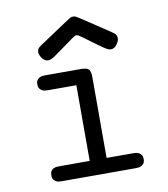

<svg xmlns="http://www.w3.org/2000/svg" viewBox="-75 -708 675 772"><g transform="rotate(-10 262.5 -322.0)"><path d="M112 -527Q112 -539 119.5 -545.5Q127 -552 135 -557Q182 -588 208 -605.5Q234 -623 247 -631.5Q260 -640 264.5 -642Q269 -644 274 -644H276Q280 -644 284 -642.5Q288 -641 301 -632.5Q314 -624 340.5 -606.5Q367 -589 415 -557Q420 -554 428.5 -547Q437 -540 437 -526Q437 -517 427 -502.5Q417 -488 402 -488H400Q392 -488 373.5 -500.5Q355 -513 335 -528Q315 -543 298 -555.5Q281 -568 275 -568Q270 -568 263.5 -563.5Q257 -559 243 -549Q216 -530 200 -518Q184 -506 174 -499.5Q164 -493 158 -490.5Q152 -488 147 -488Q132 -488 122 -502Q112 -516 112 -527ZM78 -30Q78 -42 82 -48Q86 -54 92.5 -57Q99 -60 106 -60.5Q113 -61 119 -61H240V-370H127Q121 -370 114 -370.5Q107 -371 101 -374Q95 -377 90.5 -383Q86 -389 86 -401Q86 -412 90.5 -418Q95 -424 101 -427Q107 -430 114 -430.5Q121 -431 127 -431H269Q295 -431 302 -422Q309 -413 309 -390V-61H414Q420 -61 427 -60.5Q434 -60 440 -57Q446 -54 450.5 -48Q455 -42 455 -30Q455 -19 450.5 -13Q446 -7 440 -4Q434 -1 427 -0.5Q420 0 414 0H119Q113 0 106 -0.5Q99 -1 93 -4Q87 -7 82.5 -13Q78 -19 78 -30Z"/></g></svg>

Font: CMU Typewriter Custom
Style: Regular
Weight: 500
Monospace: yes
Version: Version 0.7.0